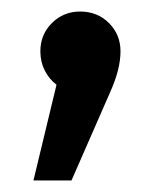

<svg xmlns="http://www.w3.org/2000/svg" viewBox="-20 -147 280 333"><path d="M189 -58Q189 -27 171 13L104 166H38L78 0Q65 -10 57.5 -25Q50 -40 50 -58Q50 -87 70 -107Q90 -127 119 -127Q149 -127 169 -107Q189 -87 189 -58Z"/></svg>

Font: Wolseley Sans
Style: Regular
Weight: 400
Designer: Carrois Corporate & Edenspiekermann AG
Foundry: Carrois Corporate GbR & Edenspiekermann AG
Version: Version 4.202